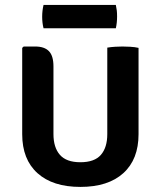

<svg xmlns="http://www.w3.org/2000/svg" viewBox="-20 -740 648 774"><path d="M538.5 -199Q538.5 -97.5 477.2 -42Q416 13.5 304 13.5Q192.5 13.5 131 -42Q69.5 -97.5 69.5 -199V-547L75.5 -552.5H122Q159 -552.5 177.2 -533.8Q195.5 -515 195.5 -472.5V-199.5Q195.5 -145.5 221.5 -115.8Q247.5 -86 304 -86Q361 -86 386.8 -115.8Q412.5 -145.5 412.5 -199.5V-548Q427.5 -550.5 444.2 -551.5Q461 -552.5 473.5 -552.5Q486 -552.5 504.8 -551.5Q523.5 -550.5 538.5 -547ZM155.5 -626Q150 -647.5 150 -672.5Q150 -697 155.5 -720H447Q449.5 -707.5 450.8 -697.8Q452 -688 452 -673.5Q452 -648.5 447 -626Z"/></svg>

Font: Signika Negative SC SemiBold
Style: Regular
Weight: 600
Designer: Anna Giedryś
Foundry: Anna Giedryś
Version: Version 2.000; ttfautohint (v1.8.3) -l 8 -r 50 -G 200 -x 9 -